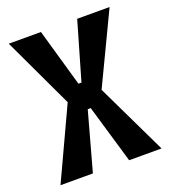

<svg xmlns="http://www.w3.org/2000/svg" viewBox="-124 -751 744 841"><g transform="rotate(-20 248.5 -330.0)"><path d="M14 0 168 -331 13 -660H163L240 -391H254L332 -660H483L326 -331L485 0H334L254 -272H240L165 0Z"/></g></svg>

Font: Bricolage Grotesque 10pt Condensed SemiBold
Style: Regular
Weight: 600
Width: 3
Designer: Mathieu Triay
Foundry: Atelier Triay
Version: Version 1.000; ttfautohint (v1.8.4.7-5d5b);gftools[0.9.32]